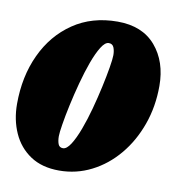

<svg xmlns="http://www.w3.org/2000/svg" viewBox="-66 -591 612 661"><g transform="rotate(10 239.5 -260.0)"><path d="M1 -191Q1 -287 36.8 -363.8Q72.5 -440.5 138.2 -485.2Q204 -530 293.5 -530Q380 -530 426.5 -475.8Q473 -421.5 473 -336.5Q473 -264.5 450.5 -201.5Q428 -138.5 388.2 -91Q348.5 -43.5 295.8 -16.8Q243 10 183 10Q123 10 82.5 -17Q42 -44 21.5 -89.8Q1 -135.5 1 -191ZM162 -106.5Q162 -90.5 166.2 -79.2Q170.5 -68 183 -68Q196 -68 209.8 -89.5Q223.5 -111 236.5 -145.8Q249.5 -180.5 260.5 -221.2Q271.5 -262 280 -301Q288.5 -340 293.5 -370.2Q298.5 -400.5 298.5 -413.5Q298.5 -429 293.8 -440.5Q289 -452 276 -452Q263 -452 249.5 -430.2Q236 -408.5 223.2 -373.5Q210.5 -338.5 199.5 -297.5Q188.5 -256.5 180 -217.2Q171.5 -178 166.8 -148.2Q162 -118.5 162 -106.5Z"/></g></svg>

Font: Besley* Condensed Heavy
Style: Italic
Weight: 800
Width: 3
Italic angle: -13°
Designer: Owen Earl
Foundry: indestructible type*
Version: Version 3.000; ttfautohint (v1.8.3)